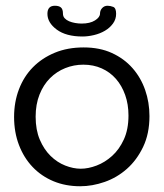

<svg xmlns="http://www.w3.org/2000/svg" viewBox="-20 -637 569 668"><path d="M29 0ZM500 -233Q500 -172 478 -126Q456 -80 421.5 -49.5Q387 -19 344 -4Q301 11 259 11Q208 11 166 -6.5Q124 -24 93.5 -56Q63 -88 46 -132.5Q29 -177 29 -230Q29 -282 46 -326.5Q63 -371 94.5 -403Q126 -435 170.5 -453.5Q215 -472 271 -472Q327 -472 369.5 -452.5Q412 -433 441 -400Q470 -367 485 -324Q500 -281 500 -233ZM270 -412Q237 -412 207 -400Q177 -388 154 -365Q131 -342 117.5 -308Q104 -274 104 -231Q104 -185 118.5 -151Q133 -117 156 -94.5Q179 -72 207 -61Q235 -50 261 -50Q287 -50 316 -61Q345 -72 370 -94.5Q395 -117 411 -152Q427 -187 427 -235Q427 -274 415.5 -306.5Q404 -339 383.5 -362.5Q363 -386 334 -399Q305 -412 270 -412ZM384 -589Q384 -570 373 -555Q362 -540 345 -530Q328 -520 307 -515Q286 -510 267 -510Q210 -510 177.5 -534Q145 -558 145 -589Q145 -617 171 -617Q185 -617 192 -611Q199 -605 199 -590Q199 -580 205 -573.5Q211 -567 220.5 -563Q230 -559 241.5 -557Q253 -555 264 -555Q293 -555 310.5 -566Q328 -577 328 -590Q328 -601 335.5 -609Q343 -617 354 -617Q364 -617 374 -613Q384 -609 384 -589Z"/></svg>

Font: Life Savers
Style: Bold
Weight: 700
Designer: Pablo Impallari, Rodrigo Fuenzalida, Brenda Gallo
Foundry: Pablo Impallari, Rodrigo Fuenzalida, Brenda Gallo
Version: Version 3.001; ttfautohint (v0.95) -l 8 -r 50 -G 200 -x 14 -